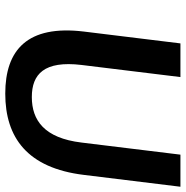

<svg xmlns="http://www.w3.org/2000/svg" viewBox="-8 -686 706 730"><g transform="rotate(90 345.0 -321.0)"><path d="M100 -287C74 -72 170 12 336 12C503 12 619 -72 645 -287L690 -654H568L522 -278C505 -136 437 -89 349 -89C262 -89 210 -136 227 -278L273 -654H145Z"/></g></svg>

Font: Falling Sky
Style: ExtObl
Weight: 400
Designer: Paul D. Hunt
Foundry: Adobe Systems Incorporated
Version: Version 1.02